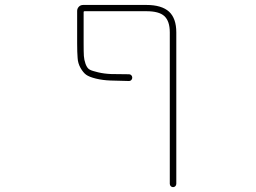

<svg xmlns="http://www.w3.org/2000/svg" viewBox="-20 -565 1040 779"><path d="M668.9 180.7V-433.6Q668.9 -479.5 646.5 -500Q625 -519.5 574.2 -519.5H323.2Q319.3 -519.5 319.3 -515.6V-389.6Q319.3 -353.5 320.3 -337.9Q321.3 -322.3 327.1 -305.7Q334 -287.1 344.7 -282.2Q353.5 -277.3 378.4 -271.5Q403.3 -265.6 431.6 -264.6Q456.1 -263.7 503.9 -263.7Q508.8 -263.7 512.7 -259.8Q516.6 -255.9 516.6 -250Q516.6 -244.1 512.7 -240.2Q508.8 -236.3 503.9 -236.3Q456.1 -237.3 428.7 -238.3Q397.5 -239.3 369.1 -246.1Q341.8 -252.9 329.6 -261.7Q317.4 -270.5 306.6 -289.6Q295.9 -308.6 294.9 -330.1Q293 -351.6 293 -389.6V-520.5Q293 -530.3 299.8 -537.6Q306.6 -544.9 317.4 -544.9H574.2Q635.7 -544.9 666 -517.6Q695.3 -490.2 695.3 -433.6V180.7Q695.3 186.5 691.4 190.4Q687.5 194.3 682.1 194.3Q676.8 194.3 672.9 190.4Q668.9 186.5 668.9 180.7Z"/></svg>

Font: Rounded Mgen+ 1mn thin
Style: Regular
Weight: 100
Designer: [Source Han Sans]
Ryoko NISHIZUKA  (kana & ideographs); Paul D. Hunt (Latin, Greek & Cyrillic); Wenlong ZHANG  (bopomofo
Version: Version 1.059.20150602